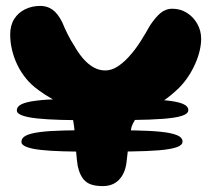

<svg xmlns="http://www.w3.org/2000/svg" viewBox="-20 -620 721 650"><path d="M287 -106.5Q235 -106.5 192 -107.8Q149 -109 117.8 -112.5Q86.5 -116 69.5 -122.8Q52.5 -129.5 52.5 -139.5Q52.5 -153 67.5 -160.8Q82.5 -168.5 114.2 -172.8Q146 -177 195.8 -178.2Q245.5 -179.5 315 -179.5Q384 -179.5 436.8 -178.5Q489.5 -177.5 525.2 -173.8Q561 -170 579.5 -162.2Q598 -154.5 598 -140.5Q598 -128.5 577.8 -121.5Q557.5 -114.5 518 -111.2Q478.5 -108 420.5 -107.2Q362.5 -106.5 287 -106.5ZM286.5 -213Q231 -213 185.2 -214.2Q139.5 -215.5 106.2 -219Q73 -222.5 55 -229.2Q37 -236 37 -246Q37 -259.5 53 -267.2Q69 -275 102.8 -279.2Q136.5 -283.5 189.5 -284.8Q242.5 -286 316.5 -286Q390 -286 446.5 -285Q503 -284 541 -280.2Q579 -276.5 598.2 -268.8Q617.5 -261 617.5 -247Q617.5 -235 596.2 -228Q575 -221 533.2 -217.8Q491.5 -214.5 429.8 -213.8Q368 -213 286.5 -213ZM328 10Q287 10 268.8 -6.8Q250.5 -23.5 243 -58.5Q241.5 -68 240.2 -80Q239 -92 237.8 -105.2Q236.5 -118.5 235.8 -132.8Q235 -147 234 -160Q231.5 -194.5 226 -220.5Q220.5 -246.5 200 -259.5Q176 -274.5 153.5 -287Q131 -299.5 111 -314.5Q87 -331.5 69 -353.2Q51 -375 39 -399.8Q27 -424.5 20.8 -450.8Q14.5 -477 14.5 -503Q14.5 -534 28 -555.5Q41.5 -577 64.8 -588.5Q88 -600 116.5 -600Q139.5 -600 157.5 -587.5Q175.5 -575 191 -544Q199 -524 209.5 -503.2Q220 -482.5 232 -464Q245 -441 261 -422.2Q277 -403.5 296 -392.5Q315 -381.5 336 -381.5Q357 -381.5 376.8 -394Q396.5 -406.5 414 -425.5Q437 -450 456 -480.2Q475 -510.5 488 -534Q507 -562.5 524.2 -576.5Q541.5 -590.5 563 -590.5Q590.5 -590.5 612.8 -576.5Q635 -562.5 648 -539.2Q661 -516 661 -488.5Q661 -470 656 -448.5Q651 -427 641.2 -404.8Q631.5 -382.5 617.5 -361.2Q603.5 -340 585.5 -322Q558 -295.5 532.2 -278.2Q506.5 -261 479 -246Q461.5 -236 451.5 -228.5Q441.5 -221 436 -212.5Q430.5 -204 425.5 -191Q423.5 -183 421.2 -169.5Q419 -156 416.8 -139.2Q414.5 -122.5 412.2 -104.2Q410 -86 408 -68Q403 -32 382.5 -11Q362 10 328 10Z"/></svg>

Font: Gluten SemiBold
Style: Regular
Weight: 600
Designer: Tyler Finck
Foundry: Etcetera Type Company
Version: Version 1.300